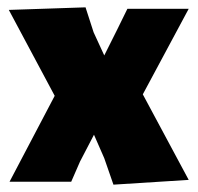

<svg xmlns="http://www.w3.org/2000/svg" viewBox="-20 -495 538 523"><path d="M235 -407 264 -344 300 -416 327 -471H494L369 -238L494 -5L289 8L264 -64L236 -128L198 -55L174 0H6L129 -234L4 -468L213 -475Z"/></svg>

Font: Luna Sans Black
Style: Regular
Weight: 900
Designer: Juan Pablo del Peral
Foundry: Huerta Tipografica
Version: Version 2.001; ttfautohint (v1.5)